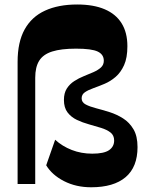

<svg xmlns="http://www.w3.org/2000/svg" viewBox="-20 -806 629 841"><path d="M379.3 14.3Q313.1 14.3 260.5 -12.6Q207.9 -39.6 182.4 -82L221.6 -193.9Q252.7 -165.3 294.4 -149.1Q336 -132.9 384.1 -132.9Q435.1 -132.9 457.6 -148.2Q480 -163.6 480 -190.6Q480 -213.1 464.1 -225.6Q448.1 -238 423.2 -245.7Q398.3 -253.4 370 -261.3Q341.7 -269.1 316.8 -280.9Q291.9 -292.7 275.9 -313.5Q260 -334.3 260 -368.3Q260 -398.3 272.6 -418.1Q285.3 -437.9 305.2 -450.7Q325.1 -463.6 347.4 -472.5Q369.6 -481.4 389.5 -490.1Q409.4 -498.9 422.1 -510.4Q434.7 -522 434.7 -540Q434.7 -567.3 408.2 -580.1Q381.7 -592.9 312.9 -592.9Q248 -592.9 208.6 -580.4Q169.1 -567.9 151.7 -540Q134.3 -512.1 134.3 -465.6V0H57.1V-535.3Q57.1 -621.6 87.9 -677.1Q118.7 -732.6 177.2 -759.4Q235.7 -786.3 318 -786.3Q389.9 -786.3 438.6 -765.4Q487.4 -744.6 512.7 -704Q538 -663.4 538 -603.6Q538 -552.9 523.5 -520.7Q509 -488.6 486.3 -469.1Q463.6 -449.6 437.8 -438.8Q412 -428 389.3 -419.9Q366.6 -411.9 352.1 -402.1Q337.6 -392.3 337.6 -375.3Q337.6 -357.7 355.4 -348.4Q373.1 -339 400.9 -331.9Q428.7 -324.7 460 -314.9Q491.3 -305 519.1 -287.4Q546.9 -269.9 564.6 -239.9Q582.4 -210 582.4 -161.7Q582.4 -74.4 530.3 -30.1Q478.1 14.3 379.3 14.3Z"/></svg>

Font: Savate ExtraLight
Style: Regular
Weight: 200
Designer: Max Esnée
Foundry: Plomb Type
Version: Version 2.000